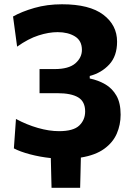

<svg xmlns="http://www.w3.org/2000/svg" viewBox="-20 -748 630 920"><path d="M227 152Q226 116.5 225.2 81Q224.5 45.5 223.5 9.5Q171 4 123.2 -8.8Q75.5 -21.5 46.5 -37L56.5 -178Q107.5 -150.5 161.5 -135Q215.5 -119.5 263 -119.5Q331.5 -119.5 359.8 -146.5Q388 -173.5 388 -214Q388 -261.5 354.5 -281.5Q321 -301.5 255 -301.5H169.5V-417H241.5Q309 -417 340.8 -444.2Q372.5 -471.5 372.5 -509Q372.5 -553 339.2 -573.5Q306 -594 256 -594Q213.5 -594 164.5 -578.2Q115.5 -562.5 62 -524.5L42.5 -669Q84 -692.5 144.8 -710Q205.5 -727.5 277 -727.5Q409 -727.5 475 -677.5Q541 -627.5 541 -548.5Q541 -479.5 503.5 -439Q466 -398.5 410 -384V-372Q451 -363.5 484.5 -344Q518 -324.5 538 -289.5Q558 -254.5 558 -198.5Q558 -150 539.5 -107.5Q521 -65 479.2 -34.8Q437.5 -4.5 367.5 7Q366.5 43.5 365.8 79.5Q365 115.5 364 152Z"/></svg>

Font: Commissioner
Style: Bold
Weight: 700
Designer: Kostas Bartsokas
Foundry: Kostas Bartsokas
Version: Version 1.000; ttfautohint (v1.8.3)